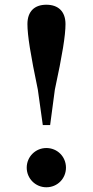

<svg xmlns="http://www.w3.org/2000/svg" viewBox="-20 -776 392 812"><path d="M176 16C223 16 259 -21 259 -67C259 -113 223 -150 176 -150C130 -150 93 -113 93 -67C93 -21 130 16 176 16ZM176 -756C126 -756 96 -728 96 -674C96 -627 109 -545 140 -397L161 -247H192L212 -397C244 -545 257 -627 257 -674C257 -728 226 -756 176 -756Z"/></svg>

Font: Noto Serif CJK JP
Style: Bold
Weight: 700
Designer: Ryoko NISHIZUKA 西塚涼子 (kana & ideographs); Frank Grießhammer (Latin, Greek & Cyrillic); Wenlong ZHANG 张文龙 (bopomofo); San
Foundry: Adobe Systems Incorporated
Version: Version 1.000;PS 1;hotconv 16.6.53;makeotf.lib2.5.65590